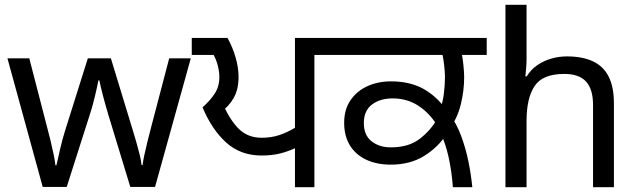

<svg xmlns="http://www.w3.org/2000/svg" viewBox="-20 -780 2659 800"><path d="M431 -303Q425 -324 419 -344.5Q413 -365 408.5 -383.5Q404 -402 400 -418Q396 -434 394 -445H390Q388 -434 384.5 -418Q381 -402 376.5 -383Q372 -364 366.5 -343.5Q361 -323 354 -302L258 -1H158L11 -537H102L176 -251Q184 -222 191 -192.5Q198 -163 203.5 -136.5Q209 -110 211 -91H215Q218 -103 222 -121Q226 -139 230.5 -159Q235 -179 240.5 -199Q246 -219 251 -235L346 -537H442L534 -235Q541 -212 548.5 -186Q556 -160 562 -135.5Q568 -111 570 -92H574Q576 -109 581.5 -134.5Q587 -160 594.5 -190.5Q602 -221 610 -251L685 -537H775L626 -1H523Z M1209 0V-180L1215 -165Q1181 -149 1147 -140.5Q1113 -132 1070 -132Q982 -132 922 -186.5Q862 -241 824 -333Q854 -359 874 -389Q894 -419 894 -459Q894 -481 887.5 -506.5Q881 -532 870 -551H779V-622H928Q950 -582 962 -539.5Q974 -497 974 -460Q974 -407 953.5 -371.5Q933 -336 900 -313L904 -357Q936 -282 974 -244Q1012 -206 1070 -206Q1111 -206 1145 -217.5Q1179 -229 1215 -251L1209 -240V-622H1386V-551H1290V0Z M1867 0Q1862 -68 1849 -126Q1836 -184 1814 -230L1804 -254Q1770 -309 1723 -339.5Q1676 -370 1616 -370Q1564 -370 1530 -344.5Q1496 -319 1496 -267Q1496 -217 1528 -191.5Q1560 -166 1609 -166Q1683 -166 1729.5 -202Q1776 -238 1802 -286L1809 -312Q1824 -347 1829 -386Q1834 -425 1834 -458Q1834 -478 1831 -505Q1828 -532 1824 -551H1372V-622H2008V-551H1905Q1908 -536 1911 -507.5Q1914 -479 1914 -458Q1914 -403 1900.5 -347Q1887 -291 1854 -243L1841 -221Q1804 -165 1746 -129.5Q1688 -94 1608 -94Q1549 -94 1505 -115Q1461 -136 1437.5 -175Q1414 -214 1414 -268Q1414 -324 1440.5 -362.5Q1467 -401 1511 -421Q1555 -441 1609 -441Q1686 -441 1741 -411.5Q1796 -382 1837 -326L1850 -309Q1882 -266 1901.5 -213.5Q1921 -161 1932 -106Q1943 -51 1948 0Z M2174 -537Q2174 -518 2172.5 -498Q2171 -478 2169 -462H2175Q2192 -490 2218 -508Q2244 -526 2276 -535.5Q2308 -545 2342 -545Q2407 -545 2450.5 -524.5Q2494 -504 2516 -461Q2538 -418 2538 -349V0H2451V-343Q2451 -408 2422 -440Q2393 -472 2331 -472Q2241 -472 2207.5 -421.5Q2174 -371 2174 -277V0H2086V-760H2174Z"/></svg>

Font: hexgurmukhi15
Style: Book
Weight: 400
Designer: Jelle Bosma - Monotype Design Team
Foundry: Monotype Imaging Inc.
Version: Version 2.003